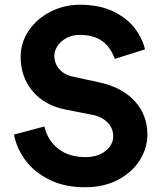

<svg xmlns="http://www.w3.org/2000/svg" viewBox="-20 -777 687 809"><path d="M39 -210 167 -244Q182 -183 227 -149Q272 -115 340 -115Q392 -115 424.5 -141Q457 -167 457 -203Q457 -236 433.5 -260.5Q410 -285 370 -293L258 -315Q169 -332 118 -392Q67 -452 67 -538Q67 -598 101.5 -648.5Q136 -699 193.5 -728Q251 -757 316 -757Q399 -757 457 -729Q515 -701 547.5 -658.5Q580 -616 591 -569L464 -529Q443 -583 407 -606.5Q371 -630 316 -630Q285 -630 260.5 -617Q236 -604 222.5 -583.5Q209 -563 209 -542Q209 -509 231 -484.5Q253 -460 292 -453L398 -430Q495 -409 548 -350.5Q601 -292 601 -211Q601 -153 569 -102Q537 -51 477.5 -19.5Q418 12 338 12Q250 12 185.5 -21Q121 -54 85 -104.5Q49 -155 39 -210Z"/></svg>

Font: Evergrow Sans
Style: Bold
Weight: 700
Foundry: 10Web
Version: Version 1.000